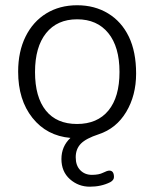

<svg xmlns="http://www.w3.org/2000/svg" viewBox="-20 -517 585 728"><path d="M153.8 -97.9Q194.8 -46.9 272 -46.9Q349.1 -46.9 391.1 -97.9Q433.1 -148.9 433.1 -244.1Q433.1 -339.4 390.6 -391.6Q348.1 -443.8 272.5 -443.8Q196.8 -443.8 154.8 -391.4Q112.8 -338.9 112.8 -243.9Q112.8 -148.9 153.8 -97.9ZM394.5 129.9Q412.1 129.9 412.1 154.3Q412.1 166 397.9 173.8Q363.8 190.9 320.6 190.9Q277.3 190.9 245.1 162.4Q212.9 133.8 212.9 85.9Q212.9 38.1 247.1 5.9Q157.2 -2 103 -70.1Q48.8 -138.2 48.8 -245.1Q48.8 -321.3 76.9 -378.2Q105 -435.1 155.5 -466.1Q206.1 -497.1 272.5 -497.1Q338.9 -497.1 389.9 -466.1Q440.9 -435.1 468.5 -377.9Q496.1 -320.8 496.1 -238Q496.1 -155.3 458.5 -92.5Q420.9 -29.8 354 -7.8Q306.2 7.8 286.6 27.8Q267.1 47.9 267.1 79.3Q267.1 110.8 284.4 128.4Q301.8 146 328.4 146Q355 146 370.8 137.9Q386.7 129.9 394.5 129.9Z"/></svg>

Font: Nunito-Light
Style: Regular
Weight: 300
Designer: Vernon Adams
Foundry: newtypography
Version: Version 3.000